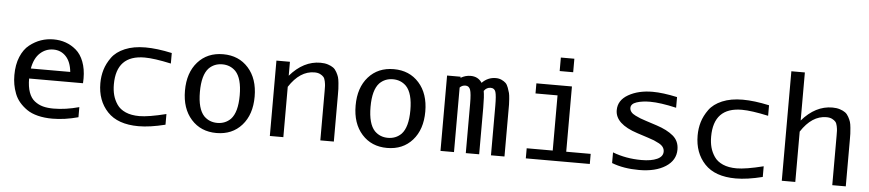

<svg xmlns="http://www.w3.org/2000/svg" viewBox="-44 -1052 6089 1345"><g transform="rotate(5 3000.0 -379.0)"><path d="M166 -325H443Q436 -396 400.5 -433.5Q365 -471 312 -471Q259 -471 219 -434.5Q179 -398 166 -325ZM346 12Q290 12 244 0.5Q198 -11 167 -32.5Q136 -54 113.5 -80.5Q91 -107 78.5 -139.5Q66 -172 60.5 -203.5Q55 -235 55 -269Q55 -343 78 -398Q101 -453 139 -483Q177 -513 219 -527.5Q261 -542 307 -542Q353 -542 393 -528Q433 -514 467 -485Q501 -456 520.5 -405Q540 -354 540 -288Q540 -271 539 -254H160Q160 -197 174 -157.5Q188 -118 215 -97Q242 -76 274 -67.5Q306 -59 349 -59Q433 -59 528 -85V-14Q433 12 346 12Z M755 -265Q755 -224 764 -190Q773 -156 794 -125Q815 -94 855 -76.5Q895 -59 952 -59Q1016 -59 1140 -90V-15Q1032 12 952 12Q806 12 733 -65.5Q660 -143 660 -265Q660 -315 673.5 -360Q687 -405 718 -448Q749 -491 809.5 -516.5Q870 -542 954 -542Q1035 -542 1140 -519V-445Q1021 -471 954 -471Q755 -471 755 -265Z M1594 -433Q1556 -471 1500 -471Q1444 -471 1406 -433Q1360 -384 1360 -265Q1360 -146 1406 -97Q1444 -59 1500 -59Q1556 -59 1594 -97Q1640 -146 1640 -265Q1640 -384 1594 -433ZM1500 -542Q1610 -542 1677.5 -466.5Q1745 -391 1745 -265Q1745 -139 1678 -63.5Q1611 12 1500 12Q1390 12 1322.5 -63.5Q1255 -139 1255 -265Q1255 -391 1322 -466.5Q1389 -542 1500 -542Z M2230 -347Q2230 -371 2229.5 -383Q2229 -395 2225 -415Q2221 -435 2212.5 -445Q2204 -455 2188 -463Q2172 -471 2148 -471Q2046 -471 1970 -354V0H1875V-530H1970V-432Q2065 -542 2184 -542Q2214 -542 2237 -534.5Q2260 -527 2274.5 -516.5Q2289 -506 2299.5 -486.5Q2310 -467 2314.5 -452.5Q2319 -438 2321.5 -411Q2324 -384 2324.5 -370.5Q2325 -357 2325 -329V0H2230Z M2794 -433Q2756 -471 2700 -471Q2644 -471 2606 -433Q2560 -384 2560 -265Q2560 -146 2606 -97Q2644 -59 2700 -59Q2756 -59 2794 -97Q2840 -146 2840 -265Q2840 -384 2794 -433ZM2700 -542Q2810 -542 2877.5 -466.5Q2945 -391 2945 -265Q2945 -139 2878 -63.5Q2811 12 2700 12Q2590 12 2522.5 -63.5Q2455 -139 2455 -265Q2455 -391 2522 -466.5Q2589 -542 2700 -542Z M3253 -348Q3253 -419 3244 -445Q3235 -471 3210 -471Q3186 -471 3170 -454V0H3075V-530H3170V-522Q3203 -542 3240 -542Q3293 -542 3320 -500Q3361 -542 3417 -542Q3440 -542 3458 -533.5Q3476 -525 3487 -514.5Q3498 -504 3506 -482Q3514 -460 3517.5 -446Q3521 -432 3523 -404Q3525 -376 3525 -365.5Q3525 -355 3525 -328V0H3430V-348Q3430 -420 3422 -445.5Q3414 -471 3387 -471Q3358 -471 3340 -445Q3347 -409 3347 -328V0H3253Z M3953 -630H3858V-725H3953ZM3953 -71H4125V0H3675V-71H3858V-459H3703V-530H3953Z M4728 -154Q4728 -78 4657.5 -33Q4587 12 4472 12Q4363 12 4280 -20V-95Q4374 -59 4483 -59Q4551 -59 4592 -77.5Q4633 -96 4633 -131Q4633 -148 4623.5 -162Q4614 -176 4593.5 -187Q4573 -198 4558 -204Q4543 -210 4515 -219L4438 -244Q4280 -295 4280 -392Q4280 -462 4350 -502Q4420 -542 4520 -542Q4591 -542 4693 -520V-445Q4580 -471 4508 -471Q4453 -471 4413.5 -458Q4374 -445 4374 -416Q4374 -401 4384 -388Q4394 -375 4415 -365Q4436 -355 4450.5 -349Q4465 -343 4491 -335L4568 -310Q4642 -286 4685 -250Q4728 -214 4728 -154Z M4955 -265Q4955 -224 4964 -190Q4973 -156 4994 -125Q5015 -94 5055 -76.5Q5095 -59 5152 -59Q5216 -59 5340 -90V-15Q5232 12 5152 12Q5006 12 4933 -65.5Q4860 -143 4860 -265Q4860 -315 4873.5 -360Q4887 -405 4918 -448Q4949 -491 5009.5 -516.5Q5070 -542 5154 -542Q5235 -542 5340 -519V-445Q5221 -471 5154 -471Q4955 -471 4955 -265Z M5830 -347Q5830 -371 5829.5 -383Q5829 -395 5825 -415Q5821 -435 5812.5 -445Q5804 -455 5788 -463Q5772 -471 5748 -471Q5646 -471 5570 -354V0H5475V-770H5570V-432Q5665 -542 5784 -542Q5814 -542 5837 -534.5Q5860 -527 5874.5 -516.5Q5889 -506 5899.5 -486.5Q5910 -467 5914.5 -452.5Q5919 -438 5921.5 -411Q5924 -384 5924.5 -370.5Q5925 -357 5925 -329V0H5830Z"/></g></svg>

Font: Edlo
Style: Regular
Weight: 400
Monospace: yes
Version: Version 0.01